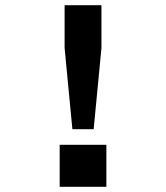

<svg xmlns="http://www.w3.org/2000/svg" viewBox="-20 -720 640 740"><path d="M390 -162V0H210V-162ZM229 -700H371V-535L341 -222H259L229 -535Z"/></svg>

Font: Fliege Mono Thin
Style: Regular
Weight: 100
Version: Version 0.020;Glyphs 3.3 (3306)